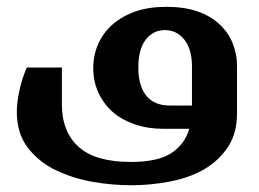

<svg xmlns="http://www.w3.org/2000/svg" viewBox="-20 -381 765 568"><path d="M255.9 -179.2Q255.9 -217.8 270.5 -251Q285.6 -284.7 313 -308.6Q341.8 -333.5 380.9 -347.2Q420.4 -360.8 473.1 -360.8Q524.4 -360.8 563 -347.7Q601.6 -334.5 627.9 -310.5Q654.8 -286.1 667.5 -254.9Q681.2 -221.7 681.2 -187V-45.9Q681.2 14.2 653.8 54.7Q626.5 95.2 583.5 120.1Q541.5 144.5 483.9 155.8Q426.8 167 369.1 167Q312 167 255.4 157.2Q196.8 147 145.5 122.6Q95.2 98.6 62.5 56.2Q29.8 13.7 29.8 -49.8Q29.8 -78.1 37.1 -111.8Q44.4 -146.5 59.1 -181.2H163.1V-71.8Q163.1 8.8 212.9 53.7Q262.2 98.1 367.2 98.1Q446.3 98.1 486.3 72.3Q526.4 46.4 540 0H461.9Q417 0 378.9 -13.2Q340.3 -26.4 314 -49.3Q287.1 -72.8 271.5 -106Q255.9 -139.6 255.9 -179.2ZM547.9 -184.1Q547.9 -235.4 525.4 -263.7Q502.9 -292 467.8 -292Q433.1 -292 411.1 -263.7Q389.2 -235.4 389.2 -181.2Q389.2 -127.4 412.6 -98.1Q436 -68.8 481.9 -68.8H547.9Z"/></svg>

Font: SimahzazaarabicW05-SemiBold
Style: Regular
Weight: 600
Designer: Ahmed zaza
Foundry: Ahmed zaza
Version: Version 1.001